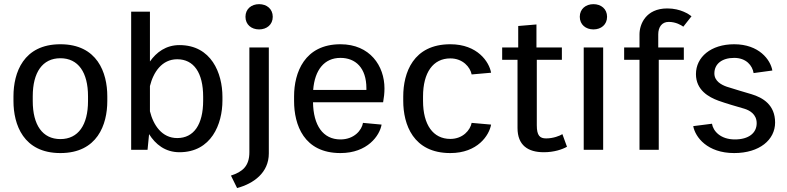

<svg xmlns="http://www.w3.org/2000/svg" viewBox="-20 -732 3844 938"><path d="M45.8 -238.3C45.8 -123.3 94.2 15.8 275 15.8C455.8 15.8 504.2 -123.3 504.2 -238.3V-261.7C504.2 -376.7 455.8 -515.8 275 -515.8C94.2 -515.8 45.8 -376.7 45.8 -261.7ZM275 -52.5C187.5 -52.5 140 -121.7 140 -238.3V-261.7C140 -378.3 187.5 -447.5 275 -447.5C362.5 -447.5 410 -378.3 410 -261.7V-238.3C410 -121.7 362.5 -52.5 275 -52.5Z M1066.7 -259.2C1066.7 -374.2 1012.5 -511.7 856.7 -511.7C790.8 -511.7 744.2 -476.7 712.5 -431.7V-675H620.8V0H700.8L708.3 -76.7C739.2 -27.5 786.7 11.7 856.7 11.7C1012.5 11.7 1066.7 -125.8 1066.7 -240.8ZM712.5 -311.7C729.2 -379.2 770.8 -442.5 845.8 -442.5C926.7 -442.5 972.5 -376.7 972.5 -259.2V-240.8C972.5 -123.3 926.7 -57.5 845.8 -57.5C770.8 -57.5 729.2 -120.8 712.5 -188.3Z M1108.3 125.8 1138.3 186.7C1219.2 165 1293.3 111.7 1293.3 17.5V-500H1198.3V11.7C1198.3 79.2 1165 107.5 1108.3 125.8ZM1245.8 -711.7C1208.3 -711.7 1179.2 -688.3 1179.2 -650C1179.2 -611.7 1208.3 -588.3 1245.8 -588.3C1283.3 -588.3 1312.5 -611.7 1312.5 -650C1312.5 -688.3 1283.3 -711.7 1245.8 -711.7Z M1416.7 -238.3C1416.7 -122.5 1464.2 15.8 1643.3 15.8C1775 15.8 1835 -69.2 1844.2 -123.3L1753.3 -131.7C1747.5 -95.8 1710 -50.8 1643.3 -50.8C1557.5 -50.8 1510.8 -120 1509.2 -232.5H1851.7C1855.8 -255 1858.3 -277.5 1858.3 -300C1858.3 -410 1787.5 -515.8 1643.3 -515.8C1467.5 -515.8 1416.7 -376.7 1416.7 -261.7ZM1510 -292.5C1517.5 -390 1564.2 -449.2 1643.3 -449.2C1716.7 -449.2 1770 -400.8 1770 -300.8V-292.5Z M1950 -239.2C1950 -124.2 1998.3 15.8 2180 15.8C2313.3 15.8 2370 -70.8 2379.2 -123.3L2284.2 -131.7C2277.5 -96.7 2241.7 -53.3 2180 -53.3C2095.8 -53.3 2046.7 -122.5 2046.7 -239.2V-260.8C2046.7 -377.5 2095.8 -446.7 2180 -446.7C2241.7 -446.7 2277.5 -403.3 2284.2 -368.3L2379.2 -376.7C2370 -429.2 2313.3 -515.8 2180 -515.8C1998.3 -515.8 1950 -375.8 1950 -260.8Z M2433.3 -440H2508.3V-106.7C2508.3 -21.7 2560 11.7 2636.7 11.7C2686.7 11.7 2725.8 -1.7 2750 -15L2727.5 -76.7C2715 -68.3 2682.5 -55.8 2648.3 -55.8C2617.5 -55.8 2602.5 -69.2 2602.5 -120V-440H2725V-500H2600.8V-612.5L2511.7 -605V-500H2433.3Z M2831.7 0H2926.7V-500H2831.7ZM2879.2 -711.7C2841.7 -711.7 2812.5 -688.3 2812.5 -650C2812.5 -611.7 2841.7 -588.3 2879.2 -588.3C2916.7 -588.3 2945.8 -611.7 2945.8 -650C2945.8 -688.3 2916.7 -711.7 2879.2 -711.7Z M3029.2 -440H3104.2V0H3198.3V-440H3320.8V-500H3195.8V-564.2C3195.8 -599.2 3213.3 -625 3246.7 -625C3282.5 -625 3307.5 -609.2 3318.3 -601.7L3358.3 -652.5C3346.7 -661.7 3305.8 -690.8 3240 -690.8C3135 -690.8 3104.2 -613.3 3104.2 -564.2V-500H3029.2Z M3366.7 -115.8C3376.7 -61.7 3435.8 15.8 3566.7 15.8C3690.8 15.8 3766.7 -49.2 3766.7 -133.3C3766.7 -220 3706.7 -255 3651.7 -271.7C3620.8 -280.8 3566.7 -296.7 3530.8 -308.3C3504.2 -317.5 3470 -335.8 3470 -373.3C3470 -420 3507.5 -449.2 3566.7 -449.2C3625.8 -449.2 3655.8 -411.7 3661.7 -375L3753.3 -387.5C3744.2 -440 3688.3 -515.8 3566.7 -515.8C3453.3 -515.8 3380 -453.3 3380 -370C3380 -291.7 3442.5 -257.5 3490 -240C3526.7 -226.7 3579.2 -211.7 3616.7 -200.8C3640.8 -193.3 3676.7 -175 3676.7 -130C3676.7 -82.5 3638.3 -50.8 3570 -50.8C3500.8 -50.8 3464.2 -90.8 3458.3 -127.5Z"/></svg>

Font: Boon Medium
Style: Regular
Weight: 500
Designer: Sungsit Sawaiwan
Foundry: FontUni
Version: Version 2.0